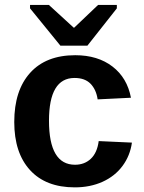

<svg xmlns="http://www.w3.org/2000/svg" viewBox="-20 -767 596 796"><path d="M290 9.8Q169.9 9.8 104.5 -61.8Q39.1 -133.3 39.1 -261.2Q39.1 -392.1 105 -465.1Q170.9 -538.1 292 -538.1Q385.3 -538.1 446.3 -491.2Q507.3 -444.3 522.9 -361.8L384.8 -355Q378.9 -395.5 355.5 -419.7Q332 -443.8 289.1 -443.8Q183.1 -443.8 183.1 -266.6Q183.1 -84 291 -84Q330.1 -84 356.4 -108.6Q382.8 -133.3 389.2 -182.1L526.9 -175.8Q519.5 -121.6 488 -79.1Q456.5 -36.6 405.3 -13.4Q354 9.8 290 9.8ZM342.3 -577.6H230.5L104.5 -732.4V-746.6H182.6L285.6 -652.3H287.6L386.7 -746.6H464.4V-732.4Z"/></svg>

Font: Arial
Style: Bold
Weight: 700
Designer: Steve Matteson
Foundry: Ascender Corporation
Version: Version 2.00.3